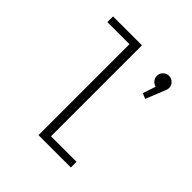

<svg xmlns="http://www.w3.org/2000/svg" viewBox="-207 -962 1124 1124"><g transform="rotate(45 355.0 -400.0)"><path d="M335.5 -47H547V0H279V-753H96V-800H335.5ZM624.5 -736Q624.5 -724 619 -712L570.5 -591.5L537 -605.5L563.5 -685.5Q546 -689.5 534.8 -703.5Q523.5 -717.5 523.5 -736Q523.5 -756.5 538.2 -771.2Q553 -786 574 -786Q595 -786 609.8 -771.2Q624.5 -756.5 624.5 -736Z"/></g></svg>

Font: League Mono UltraLight
Style: Regular
Weight: 200
Width: 6
Designer: Tyler Finck
Foundry: The League of Moveable Type / Tyler Finck
Version: Version 2.210